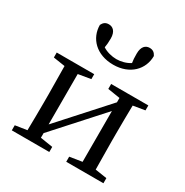

<svg xmlns="http://www.w3.org/2000/svg" viewBox="-183 -960 1071 1109"><g transform="rotate(30 352.5 -405.5)"><path d="M364 -621C475 -621 543 -693 543 -782C534 -800 522 -811 499 -811C473 -811 450 -793 450 -745C450 -718 451 -701 454 -684C429 -667 394 -658 364 -658C334 -658 297 -667 272 -684C275 -701 277 -718 277 -745C277 -793 253 -811 227 -811C204 -811 192 -800 183 -782C183 -693 251 -621 364 -621ZM658 -486V-519H410V-486L492 -473V-444L214 -136V-472L297 -486V-519H47V-486L125 -474C126 -418 127 -342 127 -289V-230C127 -177 126 -101 125 -46L47 -34V0H297V-34L214 -47V-78L492 -386V-47L410 -34V0H658V-34L580 -46C579 -101 578 -177 578 -230V-289C578 -342 579 -418 580 -473Z"/></g></svg>

Font: Noto Serif SC Medium
Style: Regular
Weight: 500
Designer: Ryoko NISHIZUKA 西塚涼子 (kana & ideographs); Frank Grießhammer (Latin, Greek & Cyrillic); Wenlong ZHANG 张文龙 (bopomofo); San
Foundry: Adobe Systems Incorporated
Version: Version 1.001;PS 1.001;hotconv 16.6.54;makeotf.lib2.5.65590